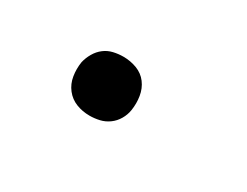

<svg xmlns="http://www.w3.org/2000/svg" viewBox="-33 -290 566 440"><g transform="rotate(30 250.0 -70.0)"><path d="M205 8Q186 8 169.5 1.5Q153 -5 142 -19Q131 -33 128 -51.5Q125 -70 128 -89Q131 -102 138 -114Q145 -126 155.5 -134Q166 -142 179 -145Q192 -148 205 -148Q224 -148 241 -141.5Q258 -135 268.5 -121Q279 -107 282 -88.5Q285 -70 282 -51Q280 -38 273 -26Q266 -14 255 -6Q244 2 231 5Q218 8 205 8Z"/></g></svg>

Font: Iosevka Curly Slab
Style: Italic
Weight: 400
Italic angle: -9°
Monospace: yes
Designer: Belleve Invis
Foundry: Belleve Invis
Version: Version 22.1.2; ttfautohint (v1.8.4)